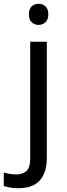

<svg xmlns="http://www.w3.org/2000/svg" viewBox="-75 -757 353 1017"><path d="M22 240Q-3 240 -22 236.5Q-41 233 -55 228V157Q-40 161 -24 164Q-8 167 11 167Q43 167 64 149.5Q85 132 85 83V-536H173V80Q173 130 157 166Q141 202 108 221Q75 240 22 240ZM78 -681Q78 -710 93 -723.5Q108 -737 130 -737Q150 -737 165.5 -723.5Q181 -710 181 -681Q181 -653 165.5 -639Q150 -625 130 -625Q108 -625 93 -639Q78 -653 78 -681Z"/></svg>

Font: lgurmukhi15
Style: Book
Weight: 400
Designer: Jelle Bosma - Monotype Design Team
Foundry: Monotype Imaging Inc.
Version: Version 2.003